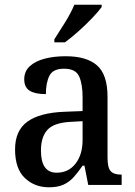

<svg xmlns="http://www.w3.org/2000/svg" viewBox="-20 -786 573 816"><path d="M188 10Q127 10 85.5 -29.5Q44 -69 44 -151Q44 -231 96.5 -269Q149 -307 254 -311L331 -314V-373Q331 -428 316.5 -461Q302 -494 252 -494Q205 -494 190 -464Q175 -434 175 -386Q129 -386 106 -400.5Q83 -415 83 -449Q83 -483 106.5 -504.5Q130 -526 169.5 -536.5Q209 -547 259 -547Q348 -547 392.5 -508Q437 -469 437 -374V-116Q437 -74 450 -59Q463 -44 494 -44H497V0H355L339 -82H331Q312 -54 293.5 -33.5Q275 -13 250.5 -1.5Q226 10 188 10ZM221 -52Q271 -52 301 -90.5Q331 -129 331 -191V-271L278 -268Q208 -264 181 -233.5Q154 -203 154 -146Q154 -52 221 -52ZM211 -619Q232 -651 257 -691.5Q282 -732 296 -766H412V-756Q400 -739 373 -710.5Q346 -682 314 -653.5Q282 -625 256 -606H211Z"/></svg>

Font: Noto Serif Sinhala SemiCondensed Medium
Style: Regular
Weight: 500
Width: 4
Designer: Jelle Bosma - Monotype Design Team
Foundry: Monotype Imaging Inc.
Version: Version 2.007; ttfautohint (v1.8.4.7-5d5b)